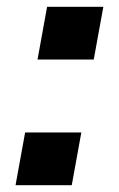

<svg xmlns="http://www.w3.org/2000/svg" viewBox="-20 -547 352 567"><path d="M90.8 -371.1 119.1 -526.9H285.2L256.8 -371.1ZM25.9 0 54.2 -155.8H220.2L191.9 0Z"/></svg>

Font: Archivo Expanded SemiBold
Style: Italic
Weight: 600
Width: 7
Italic angle: -10°
Designer: Hector Gatti
Foundry: Omnibus-Type
Version: Version 2.001